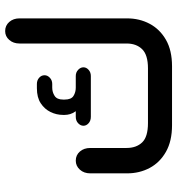

<svg xmlns="http://www.w3.org/2000/svg" viewBox="8 -678 671 726"><g transform="rotate(-90 343.0 -315.5)"><path d="M455 0H232Q172 0 131.5 -23Q91 -46 70.5 -84.5Q50 -123 50 -170V-309Q50 -333 64 -348.5Q78 -364 98 -364Q119 -364 132.5 -348.5Q146 -333 146 -309V-172Q146 -135 167 -113Q188 -91 240 -91H447Q498 -91 519.5 -113Q541 -135 541 -172V-577Q541 -600 554.5 -615.5Q568 -631 588 -631Q609 -631 622.5 -615.5Q636 -600 636 -577V-170Q636 -123 615.5 -84.5Q595 -46 555 -23Q515 0 455 0ZM372 -511H388Q402 -511 411.5 -502.5Q421 -494 421 -482Q421 -471 411.5 -462Q402 -453 388 -453H374Q357 -453 343 -444Q329 -435 329 -412V-406Q329 -381 343 -372.5Q357 -364 374 -364H418Q432 -364 441.5 -355Q451 -346 451 -335Q451 -324 441.5 -315.5Q432 -307 418 -307H264Q249 -307 239.5 -315.5Q230 -324 230 -335Q230 -346 239.5 -355Q249 -364 264 -364H285Q277 -375 274 -385.5Q271 -396 271 -406V-412Q271 -437 282 -459.5Q293 -482 315 -496.5Q337 -511 372 -511Z"/></g></svg>

Font: Beiruti SemiBold
Style: Regular
Weight: 600
Designer: Arlette Boutros
Foundry: Boutros
Version: Version 1.41